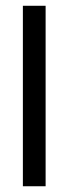

<svg xmlns="http://www.w3.org/2000/svg" viewBox="-20 -648 239 668"><path d="M138.7 0V-627.9H59.6V0Z"/></svg>

Font: Namkio Khamti
Style: Regular
Weight: 400
Designer: Debbi Hosken
Foundry: SIL International
Version: Version 3.917